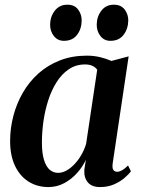

<svg xmlns="http://www.w3.org/2000/svg" viewBox="-20 -766 584 797"><path d="M448 -89.5Q445 -68.5 450.5 -60.8Q456 -53 466 -53Q475.5 -53 486.8 -59.2Q498 -65.5 511.5 -79L523.5 -55Q515 -43 497 -27.5Q479 -12 453.5 -0.8Q428 10.5 396 10.5Q360.5 10.5 344.2 -9.5Q328 -29.5 330 -61.5L336.5 -102.5Q323.5 -74.5 300.8 -48.8Q278 -23 247.5 -6.2Q217 10.5 181 10.5Q134 10.5 98 -12.5Q62 -35.5 42 -78.2Q22 -121 22 -180.5Q22 -233.5 35.5 -285Q49 -336.5 75 -381.5Q101 -426.5 139.5 -461Q178 -495.5 228.5 -515.2Q279 -535 340.5 -535Q369 -535 395.2 -528.8Q421.5 -522.5 442.5 -513L514 -532ZM383.5 -476.5Q377 -486 364.5 -492.2Q352 -498.5 333.5 -498.5Q295 -498.5 265.5 -478.5Q236 -458.5 214.8 -424.8Q193.5 -391 180 -348.8Q166.5 -306.5 160.2 -261.5Q154 -216.5 154 -174.5Q154 -129.5 162.8 -101.8Q171.5 -74 186.5 -61.2Q201.5 -48.5 221 -48.5Q238.5 -48.5 255.8 -58Q273 -67.5 288.8 -84Q304.5 -100.5 317.2 -122.2Q330 -144 337.5 -169ZM245.5 -596.5Q219.5 -596.5 203.8 -616.2Q188 -636 188 -664Q188.5 -697.5 207.8 -722Q227 -746.5 259.5 -746.5Q289.5 -746.5 304.2 -726.5Q319 -706.5 319 -681.5Q319 -646.5 300 -621.5Q281 -596.5 245.5 -596.5ZM438.5 -596.5Q412.5 -596.5 397 -616.2Q381.5 -636 381.5 -664Q382 -697.5 401 -722Q420 -746.5 452.5 -746.5Q482.5 -746.5 497.5 -726.5Q512.5 -706.5 512.5 -681.5Q512 -646.5 493 -621.5Q474 -596.5 438.5 -596.5Z"/></svg>

Font: Merriweather 96pt SemiBold
Style: Italic
Weight: 600
Italic angle: -7.8°
Version: Version 2.101